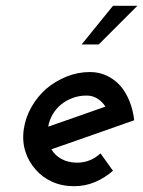

<svg xmlns="http://www.w3.org/2000/svg" viewBox="-20 -632 493 661"><path d="M278 -303Q299 -303 315.5 -292.5Q332 -282 343 -265Q294 -248 245 -230.5Q196 -213 146 -196Q150 -219 161.5 -238.5Q173 -258 190 -272Q207 -286 229.5 -294.5Q252 -303 278 -303ZM442 -218Q438 -254 425.5 -284.5Q413 -315 394 -337Q374 -359 347.5 -371.5Q321 -384 290 -384Q248 -384 209.5 -368.5Q171 -353 140 -327Q109 -300 88.5 -264Q68 -228 62 -188Q56 -147 67 -111.5Q78 -76 102 -49Q125 -22 159 -6.5Q193 9 235 9Q273 9 306.5 -5Q340 -19 369 -44Q358 -59 347.5 -74Q337 -89 326 -104Q310 -89 289.5 -80.5Q269 -72 246 -72Q215 -72 192 -84.5Q169 -97 157 -118Q229 -143 300 -168Q371 -193 442 -218ZM261 -479H320Q364 -523 386.5 -545.5Q409 -568 453 -612H369Q342 -579 315 -545.5Q288 -512 261 -479Z"/></svg>

Font: Josefin Slab Thin
Style: Italic
Weight: 100
Italic angle: -12°
Designer: Santiago Orozco
Foundry: Typemade
Version: Version 2.000